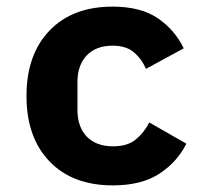

<svg xmlns="http://www.w3.org/2000/svg" viewBox="-20 -548 640 580"><path d="M321 12Q199 12 129.5 -60.5Q60 -133 60 -258Q60 -383 129.5 -455.5Q199 -528 320 -528Q405 -528 456.5 -493Q508 -458 535 -402L421 -340Q408 -370 384.5 -390Q361 -410 320 -410Q270 -410 242 -380.5Q214 -351 214 -300V-216Q214 -165 242 -135.5Q270 -106 322 -106Q365 -106 390 -126.5Q415 -147 431 -178L543 -114Q515 -58 461 -23Q407 12 321 12Z"/></svg>

Font: Lilex Nerd Font
Style: Bold
Weight: 700
Designer: Mike Abbink, Paul van der Laan, Pieter van Rosmalen, Mikhael Khrustik
Foundry: Mikhael Khrustik
Version: Version 2.400; ttfautohint (v1.8.4.7-5d5b);Nerd Fonts 3.3.0